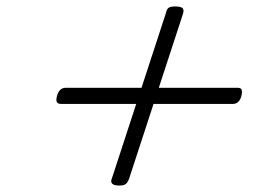

<svg xmlns="http://www.w3.org/2000/svg" viewBox="-20 -735 803 595"><path d="M350 -160Q333 -160 327.5 -166Q322 -172 327 -183L494 -694Q497 -708 503.5 -711.5Q510 -715 523 -715Q540 -715 545.5 -710Q551 -705 547 -692L380 -181Q376 -170 370 -165Q364 -160 350 -160ZM169 -413Q159 -413 156 -419Q153 -425 157 -439Q164 -463 184 -463H716Q727 -463 729 -456.5Q731 -450 728 -437Q721 -413 702 -413Z"/></svg>

Font: Playwrite CU ExtraLight
Style: Regular
Weight: 250
Designer: Veronika Burian, José Scaglione
Foundry: TypeTogether
Version: Version 1.002